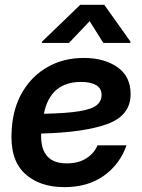

<svg xmlns="http://www.w3.org/2000/svg" viewBox="-20 -769 592 801"><path d="M248.5 11.7Q142.6 11.7 81.3 -47.1Q20 -106 28.8 -228Q34.2 -319.3 74.5 -386.7Q114.7 -454.1 180.7 -490.7Q246.6 -527.3 329.6 -527.3Q414.1 -527.3 469.5 -489Q524.9 -450.7 524.9 -376.5Q524.9 -287.1 428 -251.7Q331.1 -216.3 151.9 -211.9Q151.4 -207.5 151.4 -202.1Q151.4 -87.4 258.3 -87.4Q307.1 -87.4 340.1 -108.4Q373 -129.4 386.7 -162.6H507.8Q480.5 -84.5 414.1 -36.4Q347.7 11.7 248.5 11.7ZM163.1 -294.4Q260.3 -296.4 312.3 -305.2Q364.3 -314 384 -330.8Q403.8 -347.7 403.8 -373Q403.8 -400.4 381.1 -413.8Q358.4 -427.2 318.4 -427.2Q189.5 -427.2 163.1 -294.4ZM411.1 -589.8 354 -680.7 267.6 -589.8H154.3L155.3 -595.2L314.9 -749H415L524.4 -595.2L523.4 -589.8Z"/></svg>

Font: Inter Display Semi Bold
Style: Italic
Weight: 600
Italic angle: -9.39999°
Designer: Rasmus Andersson
Foundry: rsms
Version: Version 4.000;git-4fc901f